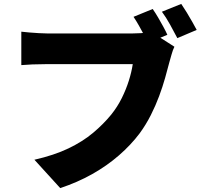

<svg xmlns="http://www.w3.org/2000/svg" viewBox="-20 -895 1040 982"><path d="M761 -849Q775 -829 789 -805Q803 -781 815.5 -758Q828 -735 836 -717L737 -676Q727 -697 715 -719.5Q703 -742 690 -765Q677 -788 663 -809ZM907 -875Q920 -856 935 -831.5Q950 -807 963.5 -783Q977 -759 986 -742L887 -700Q871 -731 850 -769Q829 -807 808 -835ZM872 -656Q864 -640 857.5 -616.5Q851 -593 846 -576Q837 -541 824.5 -496.5Q812 -452 794 -403.5Q776 -355 751.5 -306.5Q727 -258 695 -214Q650 -154 588.5 -100.5Q527 -47 451.5 -4.5Q376 38 288 67L156 -78Q257 -101 330 -136Q403 -171 456 -215.5Q509 -260 549 -309Q581 -349 603 -393.5Q625 -438 639 -482.5Q653 -527 659 -567Q644 -567 611.5 -567Q579 -567 536.5 -567Q494 -567 447.5 -567Q401 -567 357 -567Q313 -567 276.5 -567Q240 -567 219 -567Q182 -567 145.5 -565.5Q109 -564 89 -562V-733Q105 -731 129 -729Q153 -727 178 -725.5Q203 -724 219 -724Q237 -724 266.5 -724Q296 -724 332.5 -724Q369 -724 408.5 -724Q448 -724 487 -724Q526 -724 560.5 -724Q595 -724 621 -724Q647 -724 660 -724Q677 -724 703 -725.5Q729 -727 752 -733Z"/></svg>

Font: Noto Sans SC Black
Style: Regular
Weight: 900
Designer: Ryoko NISHIZUKA  (kana, bopomofo & ideographs); Paul D. Hunt (Latin, Greek & Cyrillic); Sandoll Communications , Soo-you
Foundry: Adobe
Version: Version 2.004-H2;hotconv 1.0.118;makeotfexe 2.5.65603